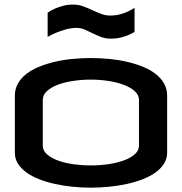

<svg xmlns="http://www.w3.org/2000/svg" viewBox="-20 -823 808 852"><path d="M382.8 -565.4Q423.8 -565.4 464.8 -561.5Q505.9 -557.6 543.5 -548.8Q581.1 -540 613.8 -526.9Q646.5 -513.7 670.4 -495.1Q694.3 -476.6 708 -452.4Q721.7 -428.2 721.7 -398.4V-145.5Q721.7 -119.1 708 -97.2Q694.3 -75.2 670.4 -57.9Q646.5 -40.5 613.8 -27.8Q581.1 -15.1 543.5 -6.8Q505.9 1.5 464.8 5.6Q423.8 9.8 382.8 9.8Q342.3 9.8 301.5 5.6Q260.7 1.5 223.4 -6.8Q186 -15.1 153.6 -27.8Q121.1 -40.5 97.2 -57.9Q73.2 -75.2 59.6 -96.9Q45.9 -118.7 45.9 -145.5V-398.4Q45.9 -428.2 59.6 -452.4Q73.2 -476.6 97.2 -495.1Q121.1 -513.7 153.6 -526.9Q186 -540 223.4 -548.8Q260.7 -557.6 301.5 -561.5Q342.3 -565.4 382.8 -565.4ZM169.9 -176.8Q169.9 -154.3 188.7 -137.9Q207.5 -121.6 237.5 -110.6Q267.6 -99.6 305.7 -94.2Q343.8 -88.9 382.8 -88.9Q423.8 -88.9 462.4 -94.7Q501 -100.6 530.8 -111.6Q560.5 -122.6 578.6 -138.9Q596.7 -155.3 596.7 -176.8V-379.9Q596.7 -400.9 578.6 -417.7Q560.5 -434.6 530.8 -446Q501 -457.5 462.4 -463.6Q423.8 -469.7 382.8 -469.7Q343.8 -469.7 305.7 -464.1Q267.6 -458.5 237.5 -447.3Q207.5 -436 188.7 -419.2Q169.9 -402.3 169.9 -379.9ZM305.7 -802.7Q328.1 -802.7 348.6 -795.2Q369.1 -787.6 388.9 -778.3Q408.7 -769 428.5 -761.5Q448.2 -753.9 469.7 -753.9Q491.7 -753.9 511.2 -759Q530.8 -764.2 545.4 -771Q562.5 -778.3 577.1 -788.1V-681.6Q563.5 -672.9 547.4 -666.5Q533.2 -660.6 514.4 -656Q495.6 -651.4 472.7 -651.4Q448.2 -651.4 428.5 -658.9Q408.7 -666.5 391.1 -675.3Q373.5 -684.1 356.2 -691.7Q338.9 -699.2 319.3 -699.2Q296.4 -699.2 273.7 -692.9Q251 -686.5 232.4 -679.2Q210.9 -670.4 191.4 -659.2V-766.6Q205.6 -776.4 223.6 -784.7Q238.8 -791.5 259.8 -797.1Q280.8 -802.7 305.7 -802.7Z"/></svg>

Font: Revalia
Style: Regular
Weight: 400
Designer: Johan Kallas, Mihkel Virkus
Foundry: Johan Kallas, Mihkel Virkus
Version: Version 1.001